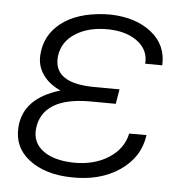

<svg xmlns="http://www.w3.org/2000/svg" viewBox="-44 -582 621 635"><g transform="rotate(5 266.0 -264.5)"><path d="M26.9 -140.6Q33.7 -237.3 154.8 -272.9Q116.2 -290.5 96.2 -319.1Q76.2 -347.7 78.1 -383.3Q82 -450.2 134.5 -491.2Q187 -532.2 276.9 -537.1L298.8 -537.6Q382.8 -535.2 434.6 -493.9Q486.3 -452.6 482.9 -385.3L426.3 -385.7Q429.7 -430.7 393.3 -458.7Q356.9 -486.8 296.9 -488.3Q231 -489.7 186.8 -461.9Q142.6 -434.1 136.7 -385.3Q127.4 -298.3 255.4 -294.4L349.1 -293.9L340.8 -245.1L255.9 -245.6Q175.8 -245.6 133.3 -218.8Q90.8 -191.9 85.4 -140.6Q80.6 -94.7 116.5 -67.6Q152.3 -40.5 218.3 -39.1Q286.1 -38.1 334.5 -68.8Q382.8 -99.6 393.6 -150.9H451.2Q440.9 -76.2 375.5 -32Q310.1 12.2 215.8 9.8Q128.4 8.3 75.2 -32.5Q22 -73.2 26.9 -140.6Z"/></g></svg>

Font: RobotoInd Light
Style: Italic
Weight: 300
Italic angle: -12°
Designer: Google
Version: Version 2.001151; 2014